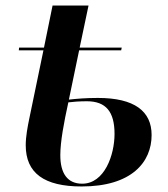

<svg xmlns="http://www.w3.org/2000/svg" viewBox="-20 -664 609 694"><path d="M275 10C456 10 528 -78 528 -176C528 -262 466 -310 334 -310C289 -310 257 -307 229 -304L266 -482H418L420 -492H268L300 -644H170L139 -492H49L48 -482H137L86 -236C80 -207 73 -171 73 -139C73 -38 140 10 275 10ZM277 0C224 0 198 -37 198 -103C198 -152 211 -221 227 -294C242 -296 267 -298 294 -298C363 -298 394 -260 394 -180C394 -104 358 0 277 0Z"/></svg>

Font: Noto Serif Display SemiBold
Style: Italic
Weight: 600
Italic angle: -12°
Designer: Monotype Design Team
Foundry: Monotype Imaging Inc.
Version: Version 2.009